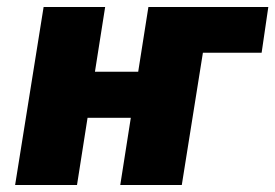

<svg xmlns="http://www.w3.org/2000/svg" viewBox="-20 -526 783 546"><path d="M23 0 104 -506H279L250 -322H373L402 -506H743L724 -376H557L497 0H322L352 -191H229L199 0Z"/></svg>

Font: Nunito Sans 7pt Condensed Black
Style: Italic
Weight: 900
Width: 3
Italic angle: -9°
Designer: Vernon Adams
Foundry: Vernon Adams
Version: Version 3.101;gftools[0.9.27]